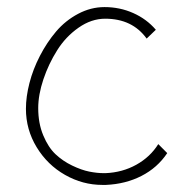

<svg xmlns="http://www.w3.org/2000/svg" viewBox="-20 -522 537 542"><path d="M277.8 -33.2H272.9Q253.9 -33.2 231.9 -37.6Q210 -42 183.6 -54.7Q157.2 -67.4 136.7 -86.7Q116.2 -106 102.1 -139.9Q87.9 -173.8 87.9 -216.8Q87.9 -254.4 102.5 -298.1Q117.2 -341.8 141.4 -380.1Q165.5 -418.5 201.7 -443.8Q237.8 -469.2 276.9 -469.2Q353.5 -469.2 394 -413.1L419.9 -438Q394 -468.3 356.2 -485.1Q318.4 -502 274.9 -502Q236.3 -502 200.4 -482.9Q164.6 -463.9 138.4 -433.1Q112.3 -402.3 92.8 -364.5Q73.2 -326.7 63.2 -287.8Q53.2 -249 53.2 -214.8Q53.2 -156.2 83.5 -106.4Q113.8 -56.6 163.6 -28.3Q213.4 0 269 0H278.8Q334.5 -2.4 379.4 -25.4Q424.3 -48.3 452.1 -89.8L426.8 -115.2Q404.3 -79.1 365 -57.1Q325.7 -35.2 277.8 -33.2Z"/></svg>

Font: Comic Neue Angular Light
Style: Regular
Weight: 300
Designer: Craig Rozynski
Foundry: Craig Rozynski
Version: Version 2.003